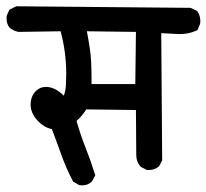

<svg xmlns="http://www.w3.org/2000/svg" viewBox="-41 -587 645 600"><path d="M228.5 -245.1Q215.8 -224.6 198.2 -209Q210.9 -164.1 226.6 -125Q242.2 -85.9 256.8 -39.1L246.1 -19.5Q233.4 -7.8 216.8 -7.8Q209 -7.8 206.1 -8.8L187.5 -19.5Q165 -62.5 150.4 -104Q135.7 -145.5 121.1 -183.6Q95.7 -188.5 75.2 -211.4Q54.7 -234.4 54.7 -259.8Q54.7 -287.1 72.3 -303.7Q85 -315.4 102.5 -315.4Q130.9 -315.4 158.2 -288.1Q164.1 -302.7 165 -321.3Q166 -339.8 166 -356.4Q166 -423.8 148.4 -489.3L16.6 -487.3Q2 -490.2 -10.7 -500Q-20.5 -511.7 -20.5 -529.3Q-20.5 -536.1 -19.5 -539.1L-11.7 -556.6L9.8 -567.4L554.7 -562.5L575.2 -552.7Q585 -539.1 585 -521.5Q585 -514.6 584 -511.7L576.2 -493.2L572.3 -491.2Q548.8 -480.5 520.5 -480.5Q511.7 -480.5 501 -481.4L462.9 -483.4L465.8 -85.9L456.1 -67.4Q442.4 -55.7 423.8 -55.7Q421.9 -55.7 418 -55.7L399.4 -65.4Q384.8 -81.1 384.8 -102.5L383.8 -243.2ZM245.1 -336.9Q245.1 -330.1 245.1 -324.2H381.8L383.8 -487.3L230.5 -489.3Q235.4 -463.9 240.2 -432.1Q245.1 -400.4 245.1 -336.9Z"/></svg>

Font: JasonHandwriting2
Style: SemiBold
Weight: 600
Version: Version 1.04.7